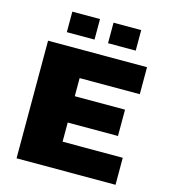

<svg xmlns="http://www.w3.org/2000/svg" viewBox="-127 -983 963 1085"><g transform="rotate(15 355.0 -441.0)"><path d="M71 0V-688H650V-530H298V-424H592V-270H298V-158H650V0ZM161 -762V-882H323V-762ZM402 -762V-882H564V-762Z"/></g></svg>

Font: Saira Expanded ExtraBold
Style: Regular
Weight: 800
Width: 7
Designer: Hector Gatti with collaboration of the Omnibus-Type team
Foundry: Omnibus-Type
Version: Version 1.101